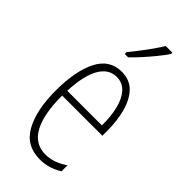

<svg xmlns="http://www.w3.org/2000/svg" viewBox="-245 -816 878 878"><g transform="rotate(45 194.0 -377.0)"><path d="M199 -539Q252 -539 283.5 -505.5Q315 -472 329 -418Q343 -364 343 -303V-269H83Q83 -149 117 -86.5Q151 -24 220 -24Q273 -24 326 -61V-22Q304 -8 276.5 1Q249 10 218 10Q128 10 87 -64.5Q46 -139 46 -264Q46 -391 83.5 -465Q121 -539 199 -539ZM199 -506Q149 -506 119 -455.5Q89 -405 84 -301H308Q309 -357 298 -403.5Q287 -450 262.5 -478Q238 -506 199 -506ZM301 -756Q285 -732 262.5 -704.5Q240 -677 216 -650.5Q192 -624 173 -606H151V-618Q184 -658 209 -692Q234 -726 258 -764H301Z"/></g></svg>

Font: Noto Sans Devanagari ExtraCondensed ExtraLight
Style: Regular
Weight: 200
Width: 2
Designer: Jelle Bosma - Monotype Design Team
Foundry: Monotype Imaging Inc.
Version: Version 2.004; ttfautohint (v1.8.4.7-5d5b)